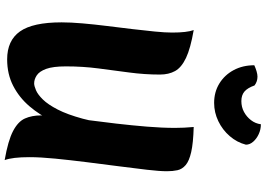

<svg xmlns="http://www.w3.org/2000/svg" viewBox="-182 -956 1169 846"><g transform="rotate(90 403.0 -533.5)"><path d="M309 -653Q309 -586 300 -518.5Q291 -451 282 -382Q273 -313 273 -239Q273 -182 284 -152Q295 -122 312.5 -110.5Q330 -99 348 -99Q359 -99 378 -107Q397 -115 419 -137.5Q441 -160 463 -202.5Q485 -245 503.5 -313Q522 -381 533 -481.5Q544 -582 544 -720L565 -400Q565 -348 552 -290.5Q539 -233 513 -178Q487 -123 448.5 -78Q410 -33 358.5 -6.5Q307 20 242 20Q159 20 119 -36.5Q79 -93 79 -220Q79 -260 83.5 -312Q88 -364 95 -420Q102 -476 108.5 -530.5Q115 -585 119.5 -631Q124 -677 124 -707Q124 -772 113 -802Q194 -788 236 -768Q278 -748 293.5 -720Q309 -692 309 -653ZM735 -684Q735 -652 728.5 -596Q722 -540 713 -471Q704 -402 695 -330Q686 -258 679.5 -192.5Q673 -127 673 -78Q673 -3 686 31Q600 16 558 -6Q516 -28 502.5 -58.5Q489 -89 489 -129Q489 -160 494.5 -211.5Q500 -263 508.5 -327Q517 -391 525 -460Q533 -529 538.5 -596Q544 -663 544 -720Q544 -739 543 -760Q542 -781 540 -802Q611 -800 650.5 -791Q690 -782 708 -766.5Q726 -751 730.5 -730.5Q735 -710 735 -684ZM268 -1069Q281 -1075 294.5 -1079Q308 -1083 318 -1083Q340 -1083 357 -1070Q368 -1039 384 -1025.5Q400 -1012 426 -1012Q452 -1012 473.5 -1023.5Q495 -1035 510 -1054.5Q525 -1074 528 -1098Q551 -1098 571.5 -1088.5Q592 -1079 605 -1064Q618 -1049 618 -1032Q608 -993 580.5 -961Q553 -929 514.5 -910.5Q476 -892 434 -892Q386 -892 348.5 -915Q311 -938 289.5 -978Q268 -1018 268 -1069Z"/></g></svg>

Font: Merienda Black
Style: Regular
Weight: 900
Designer: Eduardo Rodriguez Tunni
Foundry: Eduardo Rodriguez Tunni
Version: Version 2.001